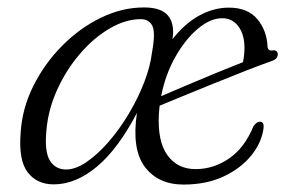

<svg xmlns="http://www.w3.org/2000/svg" viewBox="-20 -487 782 516"><path d="M688.5 -144.5Q684 -105 656 -70Q628 -35 581.5 -13Q535 9 473 9Q405.5 9 369.5 -38.2Q333.5 -85.5 348 -183.5Q297 -86 240 -38.8Q183 8.5 124.5 8.5Q79 8.5 54.2 -24.2Q29.5 -57 35.5 -130.5Q39.5 -195.5 69.5 -255.8Q99.5 -316 146.8 -363.8Q194 -411.5 251 -439.2Q308 -467 367 -467Q414 -467 432 -444.5Q450 -422 443.5 -381.5Q476.5 -424 515.5 -445.2Q554.5 -466.5 595 -466.5Q645.5 -466.5 671.2 -436Q697 -405.5 699 -362Q700 -349.5 712.5 -351.5Q726 -353.5 726.5 -341Q727 -328 707.5 -322Q681.5 -313 639.5 -296.5Q597.5 -280 551.8 -261.5Q506 -243 467.2 -227Q428.5 -211 409 -203Q408 -192.5 407 -181.5Q403 -106.5 430.2 -69.5Q457.5 -32.5 505.5 -32.5Q554 -32.5 595.8 -61.2Q637.5 -90 661 -147.5Q669.5 -160 678.5 -160Q689.5 -160 688.5 -144.5ZM577 -438Q545.5 -438 512 -410Q478.5 -382 451.5 -334.5Q424.5 -287 413 -228.5Q436.5 -238.5 476.2 -255.5Q516 -272.5 558.5 -290Q601 -307.5 633 -320Q637 -339.5 637 -358.5Q637 -394 620.8 -416Q604.5 -438 577 -438ZM104.5 -134Q99.5 -78 114.5 -54.8Q129.5 -31.5 157.5 -31.5Q183.5 -31.5 213.2 -52Q243 -72.5 272.2 -106.2Q301.5 -140 326.2 -181.5Q351 -223 367.5 -265.8Q384 -308.5 388.5 -346Q398.5 -400.5 389.2 -418Q380 -435.5 358.5 -435.5Q317.5 -435.5 274.8 -410.5Q232 -385.5 195 -342.5Q158 -299.5 133.5 -245.5Q109 -191.5 104.5 -134Z"/></svg>

Font: Fraunces 9pt S000 Light
Style: Italic
Weight: 300
Italic angle: -16°
Version: Version 1.000; ttfautohint (v1.8.3)